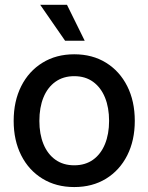

<svg xmlns="http://www.w3.org/2000/svg" viewBox="-20 -756 609 788"><path d="M284.7 11.7Q210.4 11.7 154.3 -22.7Q98.1 -57.1 67.1 -118.4Q36.1 -179.7 36.1 -259.8Q36.1 -340.8 67.1 -402.3Q98.1 -463.9 154.3 -498.5Q210.4 -533.2 284.7 -533.2Q359.4 -533.2 415.3 -498.5Q471.2 -463.9 502.2 -402.3Q533.2 -340.8 533.2 -259.8Q533.2 -179.7 502.2 -118.4Q471.2 -57.1 415.3 -22.7Q359.4 11.7 284.7 11.7ZM284.7 -77.6Q330.1 -77.6 362.1 -100.6Q394 -123.5 410.9 -164.8Q427.7 -206.1 427.7 -259.8Q427.7 -314.5 410.9 -355.7Q394 -397 362.1 -420.2Q330.1 -443.4 284.7 -443.4Q239.7 -443.4 207.5 -420.4Q175.3 -397.5 158.4 -356.2Q141.6 -314.9 141.6 -259.8Q141.6 -205.6 158.4 -164.6Q175.3 -123.5 207.3 -100.6Q239.3 -77.6 284.7 -77.6ZM247.1 -588.9 145 -736.3H254.9L327.6 -588.9Z"/></svg>

Font: Inter 28pt Medium
Style: Regular
Weight: 500
Designer: Rasmus Andersson
Foundry: rsms
Version: Version 4.001;git-66647c0bb